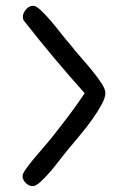

<svg xmlns="http://www.w3.org/2000/svg" viewBox="-20 -591 427 652"><path d="M267.6 -274.4Q244.1 -300.8 216.8 -332Q189.5 -363.3 162.6 -395.5Q135.7 -427.7 110.4 -459Q85 -490.2 64.5 -516.6Q57.6 -523.4 57.6 -533.2Q57.6 -546.9 68.4 -559.1Q79.1 -571.3 92.8 -571.3Q102.5 -571.3 118.2 -556.6Q133.8 -542 151.4 -521.5Q168.9 -501 186.5 -478.5Q204.1 -456.1 217.8 -440.4Q236.3 -417 257.8 -392.6Q279.3 -368.2 296.9 -346.2Q314.5 -324.2 326.2 -305.7Q337.9 -287.1 337.9 -275.4Q337.9 -259.8 325.2 -236.3Q312.5 -212.9 293.9 -186.5Q275.4 -160.2 253.9 -134.8Q232.4 -109.4 215.8 -88.9Q203.1 -74.2 186 -51.8Q168.9 -29.3 151.4 -8.8Q133.8 11.7 117.7 26.4Q101.6 41 91.8 41Q78.1 41 67.4 30.3Q56.6 19.5 56.6 6.8Q56.6 -1 66.9 -15.6Q77.1 -30.3 92.3 -48.8Q107.4 -67.4 125 -87.4Q142.6 -107.4 158.2 -127Q185.5 -161.1 213.9 -198.7Q242.2 -236.3 267.6 -274.4Z"/></svg>

Font: Gamja Flower
Style: Regular
Weight: 400
Designer: YoonDesign Inc.
Foundry: YoonDesign Inc.
Version: Version 3.00;build 20171102